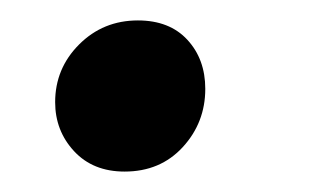

<svg xmlns="http://www.w3.org/2000/svg" viewBox="-20 -156 328 188"><path d="M102 12Q71 12 52.5 -8Q34 -28 34 -56Q34 -89 57.5 -112.5Q81 -136 115 -136Q146 -136 163.5 -117Q181 -98 181 -69Q181 -36 159 -12Q137 12 102 12Z"/></svg>

Font: Tiro Tamil
Style: Italic
Weight: 400
Italic angle: -11°
Designer: Tamil: Fernando Mello & Fiona Ross, assisted by Kaja Sojewska. Latin: John Hudson with Paul Hanslow, assisted by Kaja So
Foundry: Tiro Typeworks Ltd.
Version: Version 1.52